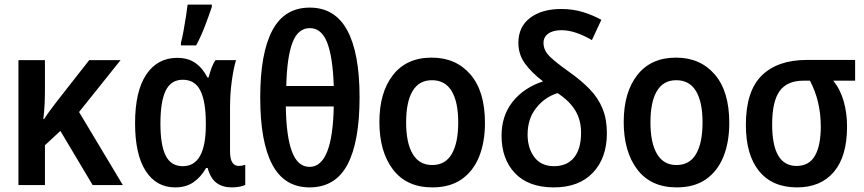

<svg xmlns="http://www.w3.org/2000/svg" viewBox="-20 -803 3750 833"><path d="M60 0V-542H175V-415Q175 -382 173.5 -351Q172 -320 168 -286H171Q184 -306 198 -325Q212 -344 229 -366L367 -542H503L323 -317L513 0H382L242 -235L175 -173V0Z M740 10Q658 10 612 -61.5Q566 -133 566 -268Q566 -407 614.5 -479.5Q663 -552 749 -552Q795 -552 826.5 -530.5Q858 -509 880 -467H885Q890 -487 897.5 -507.5Q905 -528 915 -542H1004Q993 -506 985.5 -450.5Q978 -395 978 -337V-147Q978 -113 988 -98Q998 -83 1016 -83Q1030 -83 1044 -88V-1Q1038 3 1021.5 6.5Q1005 10 985 10Q946 10 919.5 -9.5Q893 -29 881 -74H874Q852 -35 819.5 -12.5Q787 10 740 10ZM773 -82Q873 -82 873 -261V-269Q873 -362 849.5 -409.5Q826 -457 773 -457Q722 -457 699 -410Q676 -363 676 -267Q676 -173 699 -127.5Q722 -82 773 -82ZM765 -618Q770 -635 776 -667.5Q782 -700 787 -733Q792 -766 794 -783H899V-773Q887 -737 869.5 -691Q852 -645 831 -606H765Z M1323 10Q1214 10 1161.5 -88.5Q1109 -187 1109 -380Q1109 -572 1161.5 -671Q1214 -770 1324 -770Q1433 -770 1486.5 -671.5Q1540 -573 1540 -381Q1540 -188 1487.5 -89Q1435 10 1323 10ZM1428 -430Q1424 -555 1399.5 -618Q1375 -681 1324 -681Q1273 -681 1249 -618.5Q1225 -556 1222 -430ZM1323 -79Q1423 -79 1428 -341H1220Q1222 -210 1247 -144.5Q1272 -79 1323 -79Z M1856 10Q1744 10 1685 -67.5Q1626 -145 1626 -274Q1626 -402 1685 -477.5Q1744 -553 1853 -553Q1958 -553 2021 -480Q2084 -407 2084 -270Q2084 -186 2058.5 -123Q2033 -60 1982.5 -25Q1932 10 1856 10ZM1855 -87Q1912 -87 1940 -135Q1968 -183 1968 -272Q1968 -361 1939.5 -408Q1911 -455 1854 -455Q1798 -455 1770 -408Q1742 -361 1742 -272Q1742 -183 1770.5 -135Q1799 -87 1855 -87Z M2383 10Q2273 10 2214.5 -51.5Q2156 -113 2156 -214Q2156 -301 2204 -361.5Q2252 -422 2336 -450Q2286 -488 2257.5 -527.5Q2229 -567 2229 -617Q2229 -687 2280 -725.5Q2331 -764 2415 -764Q2466 -764 2509.5 -750.5Q2553 -737 2589 -717L2548 -629Q2514 -649 2480.5 -660.5Q2447 -672 2416 -672Q2379 -672 2358.5 -657Q2338 -642 2338 -617Q2338 -584 2365.5 -557.5Q2393 -531 2448 -492Q2502 -454 2539 -415.5Q2576 -377 2594.5 -331Q2613 -285 2613 -225Q2613 -118 2552.5 -54Q2492 10 2383 10ZM2384 -82Q2440 -82 2470.5 -119.5Q2501 -157 2501 -227Q2501 -282 2476 -323.5Q2451 -365 2399 -399Q2344 -382 2306.5 -335Q2269 -288 2269 -219Q2269 -160 2298.5 -121Q2328 -82 2384 -82Z M2916 10Q2804 10 2745 -67.5Q2686 -145 2686 -274Q2686 -402 2745 -477.5Q2804 -553 2913 -553Q3018 -553 3081 -480Q3144 -407 3144 -270Q3144 -186 3118.5 -123Q3093 -60 3042.5 -25Q2992 10 2916 10ZM2915 -87Q2972 -87 3000 -135Q3028 -183 3028 -272Q3028 -361 2999.5 -408Q2971 -455 2914 -455Q2858 -455 2830 -408Q2802 -361 2802 -272Q2802 -183 2830.5 -135Q2859 -87 2915 -87Z M3438 10Q3331 10 3273.5 -60.5Q3216 -131 3216 -261Q3216 -408 3285 -475.5Q3354 -543 3481 -543H3690V-453H3595Q3626 -415 3640.5 -363.5Q3655 -312 3655 -254Q3655 -125 3598 -57.5Q3541 10 3438 10ZM3436 -83Q3490 -83 3515.5 -127Q3541 -171 3541 -254Q3541 -364 3494 -453H3466Q3395 -453 3362.5 -408Q3330 -363 3330 -263Q3330 -83 3436 -83Z"/></svg>

Font: Noto Sans Mono Condensed SemiBold
Style: Regular
Weight: 600
Width: 3
Designer: Monotype Design Team
Foundry: Monotype Imaging Inc.
Version: Version 2.014